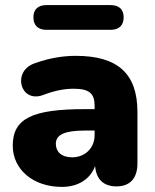

<svg xmlns="http://www.w3.org/2000/svg" viewBox="-20 -722 608 753"><path d="M414 -605C447 -605 465 -623 465 -654C465 -685 447 -702 414 -702H162C129 -702 111 -685 111 -654C111 -623 129 -605 162 -605ZM223 11C288 11 335 -21 353 -71C357 -19 386 9 437 9C490 9 519 -23 519 -81V-283C519 -434 441 -503 277 -503C232 -503 177 -496 114 -473C26 -441 60 -317 148 -349C197 -368 236 -374 269 -374C329 -374 351 -356 351 -308V-294H313C108 -294 30 -258 30 -151C30 -58 109 11 223 11ZM263 -105C221 -105 199 -127 199 -158C199 -194 234 -210 313 -210H351V-192C351 -140 312 -105 263 -105Z"/></svg>

Font: Nunito Black
Style: Regular
Weight: 900
Designer: Vernon Adams
Foundry: Vernon Adams
Version: Version 3.602